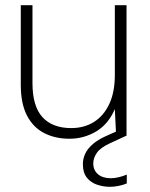

<svg xmlns="http://www.w3.org/2000/svg" viewBox="-20 -522 578 739"><path d="M247 12Q193 12 150.5 -9.5Q108 -31 84 -77Q60 -123 60 -195V-502H105V-202Q105 -113 143.5 -71Q182 -29 254 -29Q304 -29 341.5 -52.5Q379 -76 400.5 -121.5Q422 -167 422 -233V-502H467V0H427L422 -102Q397 -44 350 -16Q303 12 247 12ZM403 197Q378 197 354 189Q330 181 314.5 162Q299 143 299 110Q299 89 308 69.5Q317 50 338 32Q359 14 394 -1L452 -27L467 0L404 29Q367 46 353 66Q339 86 339 107Q339 133 357 148.5Q375 164 407 164Q421 164 437.5 160Q454 156 468 150V184Q454 190 436.5 193.5Q419 197 403 197Z"/></svg>

Font: DM Sans 16pt ExtraLight
Style: Regular
Weight: 250
Version: Version 4.004;gftools[0.9.30]